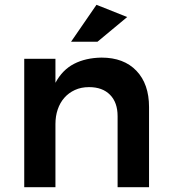

<svg xmlns="http://www.w3.org/2000/svg" viewBox="-20 -780 706 800"><path d="M386 -606H276L382 -760L510 -709ZM403 -540Q496 -540 548.5 -485Q601 -430 601 -334V0H470V-296Q470 -353 438.5 -385Q407 -417 351 -417Q318 -417 292 -405Q266 -393 248 -372.5Q230 -352 220.5 -324Q211 -296 211 -263V0H81V-535H211V-435Q240 -489 288.5 -514Q337 -539 403 -540Z"/></svg>

Font: QuotatisMedium
Style: Regular
Weight: 500
Designer: Julieta Ulanovsky
Foundry: Quotatis-Medium
Version: Version 4.000;PS 004.000;hotconv 1.0.88;makeotf.lib2.5.64775